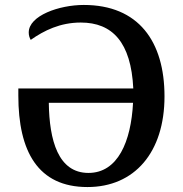

<svg xmlns="http://www.w3.org/2000/svg" viewBox="-20 -745 740 775"><path d="M333 10C523 10 644 -130 644 -356C644 -578 539 -725 318 -725C219 -725 96 -682 96 -614C96 -602 99 -593 104 -584C158 -622 223 -654 306 -654C434 -654 509 -574 518 -388H54V-359C54 -134 133 10 333 10ZM337 -47C215 -47 179 -178 177 -330H517C509 -174 456 -47 337 -47Z"/></svg>

Font: Noto Serif Medium
Style: Regular
Weight: 500
Designer: Monotype Design Team
Foundry: Monotype Imaging Inc.
Version: Version 2.013